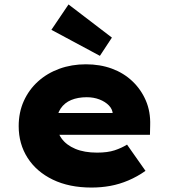

<svg xmlns="http://www.w3.org/2000/svg" viewBox="-20 -833 764 863"><path d="M391 10Q291 10 217.5 -25.5Q144 -61 104 -123.5Q64 -186 64 -266Q64 -328 87 -379Q110 -430 151 -467Q192 -504 247 -524Q302 -544 366 -544Q430 -544 483 -524.5Q536 -505 575 -468Q614 -431 635.5 -381Q657 -331 655 -270L654 -227H178L155 -325H505L487 -301V-320Q486 -342 469.5 -359Q453 -376 427 -386Q401 -396 370 -396Q330 -396 300 -383.5Q270 -371 252.5 -345Q235 -319 235 -281Q235 -241 256.5 -211Q278 -181 318.5 -164Q359 -147 416 -147Q464 -147 495.5 -157.5Q527 -168 551 -183L634 -65Q597 -39 557 -22Q517 -5 476 2.5Q435 10 391 10ZM429 -582 211 -699 288 -813 483 -664Z"/></svg>

Font: Lexend Exa ExtraBold
Style: Regular
Weight: 800
Designer: Bonnie Shaver-Troup, Thomas Jockin
Foundry: Lexend
Version: Version 1.007